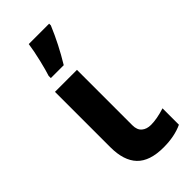

<svg xmlns="http://www.w3.org/2000/svg" viewBox="-238 -791 853 853"><g transform="rotate(-45 189.0 -364.5)"><path d="M210.9 -506.8V-158.7Q210.9 -129.4 227.5 -115.2Q244.1 -101.1 271 -101.1Q308.1 -101.1 358.9 -117.2V-14.2Q309.1 9.3 239.3 9.3Q153.3 9.3 113 -32.7Q72.8 -74.7 72.8 -158.7V-506.8ZM103 -576.7Q111.3 -601.1 123.3 -651.1Q135.3 -701.2 140.6 -739.3H268.6V-728.5Q233.4 -644 184.1 -563H103Z"/></g></svg>

Font: Bpm'online Open Sans
Style: Bold
Weight: 700
Foundry: Ascender Corporation
Version: Version 1.10